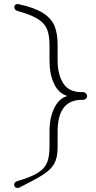

<svg xmlns="http://www.w3.org/2000/svg" viewBox="-20 -730 476 950"><path d="M411 -254Q411 -247 405 -241.5Q399 -236 391 -236H385Q265 -236 265 -79V0Q265 50 248.5 79.5Q232 109 195 133Q158 157 74 199Q72 200 68 200Q58 200 54 195Q50 190 50 184Q50 171 66 166Q134 146 167.5 125Q201 104 213 74.5Q225 45 225 -6V-81Q225 -147 248.5 -195.5Q272 -244 314 -255Q271 -267 248 -314.5Q225 -362 225 -429V-504Q225 -555 213 -585Q201 -615 167.5 -636Q134 -657 66 -676Q58 -678 54 -684.5Q50 -691 51 -699Q55 -710 67 -710L74 -709Q152 -692 193.5 -665Q235 -638 250 -601Q265 -564 265 -510V-431Q265 -363 292.5 -318.5Q320 -274 385 -274H391Q399 -274 405 -268Q411 -262 411 -254Z"/></svg>

Font: Quicksand Light
Style: Regular
Weight: 300
Designer: Andrew Paglinawan
Foundry: Andrew Paglinawan
Version: Version 3.000